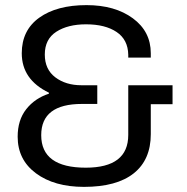

<svg xmlns="http://www.w3.org/2000/svg" viewBox="-20 -718 732 750"><path d="M308 12Q192 12 120.5 -41Q49 -94 49 -184Q49 -249 82.5 -291.5Q116 -334 171 -352V-356Q65 -407 65 -510Q65 -600 133.5 -649Q202 -698 318 -698Q429 -698 499 -646.5Q569 -595 569 -510V-493H481V-504Q480 -563 435.5 -593Q391 -623 316 -623Q245 -623 200 -594Q155 -565 155 -505Q155 -447 196 -416Q237 -385 298 -385H360V-312H300Q141 -312 141 -190Q141 -63 315 -63Q481 -63 481 -191V-385H654V-311H569V-194Q569 -94 502.5 -41Q436 12 308 12Z"/></svg>

Font: Archivo
Style: Regular
Weight: 400
Designer: Hector Gatti
Foundry: Omnibus-Type
Version: Version 2.001